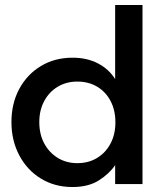

<svg xmlns="http://www.w3.org/2000/svg" viewBox="-20 -740 642 772"><path d="M271 12Q200 12 144.5 -22Q89 -56 57.5 -115.5Q26 -175 26 -249Q26 -324 57.5 -382.5Q89 -441 144.5 -474.5Q200 -508 272 -508Q330 -508 374 -485Q418 -462 443 -422V-720H553V0H443V-76Q420 -42 378 -15Q336 12 271 12ZM291 -84Q336 -84 370.5 -105Q405 -126 424.5 -163Q444 -200 444 -248Q444 -297 424.5 -334Q405 -371 370.5 -391.5Q336 -412 291 -412Q247 -412 212.5 -391.5Q178 -371 158 -334Q138 -297 138 -249Q138 -200 158 -163Q178 -126 212.5 -105Q247 -84 291 -84Z"/></svg>

Font: Host Grotesk Light Medium
Style: Regular
Weight: 500
Version: Version 1.003